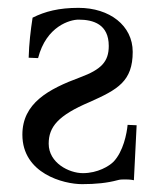

<svg xmlns="http://www.w3.org/2000/svg" viewBox="-20 -459 411 489"><path d="M328 -140 305 -141C303 -119 294 -73 269 -47C258 -36 229 -18 191 -18C156 -18 104 -44 104 -93C104 -136 128 -165 208 -199C280 -231 318 -252 318 -327C318 -394 259 -439 180 -439C130 -439 95 -430 63 -414C58 -382 54 -348 53 -312L77 -311C98 -393 159 -409 180 -409C218 -409 257 -397 257 -342C257 -302 238 -282 184 -262C103 -232 37 -196 37 -116C37 -17 142 10 189 10C224 10 253 7 279 0C286 -2 291 -2 298 -2C303 -2 312 -2 321 0Z"/></svg>

Font: Libertinus Math
Style: Regular
Weight: 400
Designer: Philipp H. Poll, Khaled Hosny
Foundry: Caleb Maclennan
Version: Version 7.050;RELEASE